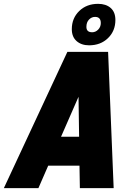

<svg xmlns="http://www.w3.org/2000/svg" viewBox="-63 -980 683 1000"><path d="M-43 0 288 -710H500L529 0H353L351 -117H188L137 0ZM346 -476 255 -268H349ZM401 -744Q361 -744 336 -766Q311 -788 311 -828Q311 -885 349.5 -922.5Q388 -960 448 -960Q489 -960 513.5 -938.5Q538 -917 538 -876Q538 -819 499.5 -781.5Q461 -744 401 -744ZM417 -812Q435 -812 448.5 -826Q462 -840 462 -860Q462 -892 432 -892Q414 -892 400.5 -878Q387 -864 387 -840Q387 -812 417 -812Z"/></svg>

Font: Geist Mono Black
Style: Italic
Weight: 900
Italic angle: -12°
Monospace: yes
Designer: Basement.studio, Andrés Briganti, Mateo Zaragoza
Foundry: Basement.studio, Vercel, Andrés Briganti, Guido Ferreyra, Mateo Zaragoza
Version: Version 1.500; ttfautohint (v1.8.4.7-5d5b)